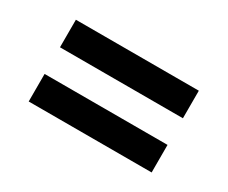

<svg xmlns="http://www.w3.org/2000/svg" viewBox="-68 -725 875 737"><g transform="rotate(30 369.0 -356.0)"><path d="M641.1 -174.8H96.2V-296.9H641.1ZM96.2 -415V-537.1H641.1V-415Z"/></g></svg>

Font: PoppinsZ SemiBold
Style: Regular
Weight: 600
Designer: Ninad Kale (Devanagari), Jonny Pinhorn (Latin)
Foundry: Indian Type Foundry
Version: Version 3.002;FEAKit 1.0